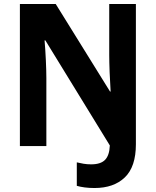

<svg xmlns="http://www.w3.org/2000/svg" viewBox="-20 -734 783 965"><path d="M455 211Q428 211 405.5 208Q383 205 366 200V82Q382 86 400 89Q418 92 438 92Q486 92 508 69.5Q530 47 532 -3L208 -531H204Q208 -485 210.5 -431Q213 -377 213 -341V0H80V-714H260L533 -274H536Q533 -318 531 -370.5Q529 -423 529 -458V-714H663V-9Q663 104 607.5 157.5Q552 211 455 211Z"/></svg>

Font: Noto Sans Arabic SemCond
Style: Bold
Weight: 700
Width: 4
Designer: Monotype Design Team, Nadine Chahine, Nizar Qandah and Khaled Hosny
Foundry: Monotype Imaging Inc.
Version: Version 2.012; ttfautohint (v1.8.4.7-5d5b)